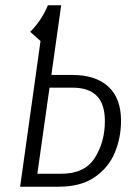

<svg xmlns="http://www.w3.org/2000/svg" viewBox="-20 -705 508 725"><path d="M437 -249Q437 -185 413.5 -128.5Q390 -72 337.5 -36Q285 0 202 0H56L133 -550L94 -585Q136 -626 161 -685H211L174 -422H253Q341 -422 389 -378Q437 -334 437 -249ZM376 -247Q376 -313 345 -343.5Q314 -374 254 -374H167L121 -49H212Q300 -49 338 -109Q376 -169 376 -247Z"/></svg>

Font: Fira Sans Extra Condensed Light
Style: Italic
Weight: 300
Width: 3
Italic angle: -8°
Designer: Carrois Corporate & Edenspiekermann AG
Foundry: Carrois Corporate GbR & Edenspiekermann AG
Version: Version 4.203